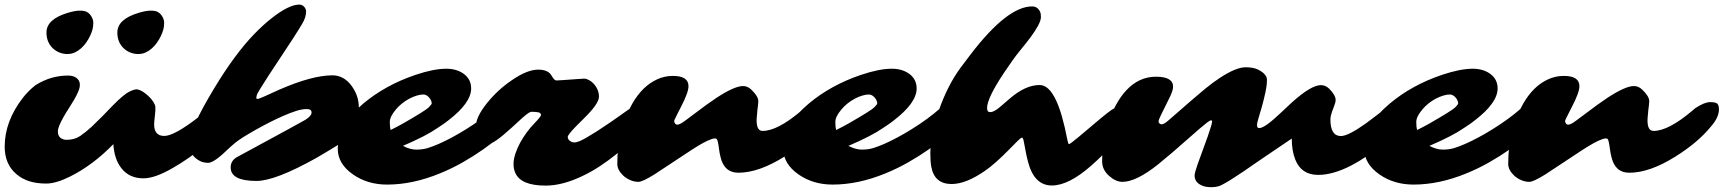

<svg xmlns="http://www.w3.org/2000/svg" viewBox="-43 -779 7388 823"><path d="M486.3 -572.8Q460 -598.6 460 -639.6Q460 -696.8 551.8 -724.1Q582.5 -733.4 602.3 -733.4Q622.1 -733.4 631.8 -728.5Q641.6 -723.6 647.9 -715.3Q660.6 -698.7 660.6 -681.6Q660.6 -664.6 657 -651.9Q653.3 -639.2 646.7 -625Q640.1 -610.8 630.4 -596.9Q620.6 -583 608.4 -572Q596.2 -561 581.5 -554.2Q566.9 -547.4 549.3 -547.4Q531.7 -547.4 515.4 -554Q499 -560.5 486.3 -572.8ZM182.6 -572.8Q156.2 -598.6 156.2 -639.6Q156.2 -696.8 248 -724.1Q278.8 -733.4 298.6 -733.4Q318.4 -733.4 328.1 -728.5Q337.9 -723.6 344.2 -715.3Q356.9 -698.7 356.9 -681.6Q356.9 -664.6 353.3 -651.9Q349.6 -639.2 343 -625Q336.4 -610.8 326.7 -596.9Q316.9 -583 304.7 -572Q292.5 -561 277.8 -554.2Q263.2 -547.4 245.6 -547.4Q228 -547.4 211.7 -554Q195.3 -560.5 182.6 -572.8ZM617.7 -245.6Q617.7 -196.3 661.1 -196.3Q704.6 -196.3 811.5 -279.8L854.5 -314.9Q897 -350.1 935.5 -350.1Q949.7 -350.1 954.1 -342.5Q958.5 -335 958.5 -323.5Q958.5 -312 954.3 -299.6Q950.2 -287.1 942.9 -273.4Q926.8 -242.7 911.6 -225.6Q896.5 -208.5 876.2 -190.2Q856 -171.9 828.1 -149.2Q800.3 -126.5 766.6 -102.8Q732.9 -79.1 698.7 -59.6Q621.6 -14.6 571.8 -14.6Q512.2 -14.6 478.5 -56.6Q446.8 -95.7 442.9 -161.1Q355 -70.8 256.8 -22Q196.8 7.8 155.3 7.8Q113.8 7.8 82.5 -2.2Q51.3 -12.2 27.8 -32.2Q-22.9 -74.7 -22.9 -150.4Q-22.9 -258.8 54.7 -359.4Q79.1 -390.6 109.4 -414.1Q174.8 -455.1 248 -455.1Q280.3 -455.1 293.9 -435.1Q299.3 -427.2 299.3 -414.8Q299.3 -402.3 292.2 -386Q285.2 -369.6 274.9 -351.8Q264.6 -334 252.2 -314.9Q239.7 -295.9 229.5 -277.8Q205.1 -234.9 205.1 -216.1Q205.1 -197.3 215.8 -188.5Q226.6 -179.7 242.2 -179.7Q276.9 -179.7 301.3 -196.5Q325.7 -213.4 349.6 -235.4L395.5 -280.3L439.9 -326.2Q487.3 -374.5 512 -386.5Q536.6 -398.4 547.9 -395.5Q559.1 -392.6 570.8 -385Q582.5 -377.4 593.8 -366.7Q620.1 -341.3 623 -320.8Q624 -307.6 620.8 -281.5Q617.7 -255.4 617.7 -245.6Z M1051.3 -221.7Q988.3 -186 965.6 -167.2Q942.9 -148.4 928.5 -134.3Q914.1 -120.1 899.9 -108.4Q866.7 -81.1 849.6 -81.1Q832.5 -81.1 818.8 -86.7Q805.2 -92.3 793.9 -102.5Q767.6 -127.4 767.6 -161.6Q767.6 -222.2 874.5 -399.4Q920.4 -475.6 963.4 -533.4Q1006.3 -591.3 1045.9 -632.1Q1085.4 -672.9 1121.6 -701.2Q1195.8 -759.3 1239.7 -759.3Q1252.4 -759.3 1260.7 -750Q1269 -740.7 1269 -730Q1269 -705.6 1253.7 -679.4Q1238.3 -653.3 1212.9 -613.8L1108.9 -456.1Q1060.1 -380.9 1057.9 -371.8Q1055.7 -362.8 1055.7 -358.9Q1055.7 -355 1061 -355Q1066.4 -355 1091.3 -366.2Q1091.3 -366.2 1153.8 -394.5Q1294.9 -456.1 1381.8 -456.1Q1431.2 -456.1 1464.4 -410.6Q1495.1 -368.2 1495.1 -318.8Q1495.1 -269.5 1480 -233.9Q1464.8 -198.2 1435.3 -177.7Q1405.8 -157.2 1376.5 -139.6L1314 -102.5Q1136.7 -3.4 1056.6 -3.4Q945.8 -3.4 945.8 -61Q945.8 -92.3 976.1 -107.4Q1254.9 -258.3 1267.1 -266.1Q1292.5 -282.2 1292.5 -296.9Q1292.5 -311.5 1272 -311.5Q1251.5 -311.5 1227.1 -303.7Q1202.6 -295.9 1173.3 -283.2Q1144 -270.5 1112.3 -254.4Q1080.6 -238.3 1051.3 -221.7Z M2169.9 -358.9Q2193.4 -358.9 2193.4 -332.5Q2193.4 -314.9 2181.4 -288.3Q2169.4 -261.7 2147 -238.5Q2124.5 -215.3 2095.5 -190.4Q2066.4 -165.5 2027.6 -138.2Q1988.8 -110.8 1941.9 -84Q1895 -57.1 1842.3 -35.6Q1725.6 12.2 1616.2 12.2Q1532.7 12.2 1470.2 -31.2Q1404.8 -76.7 1404.8 -141.6Q1404.8 -243.7 1514.6 -335.4Q1609.4 -414.6 1737.8 -458Q1815.9 -484.4 1870.1 -484.4Q1914.1 -484.4 1944.3 -462.9Q1976.6 -439.5 1976.6 -399.9Q1976.6 -337.9 1878.4 -262.7Q1862.8 -250.5 1850.1 -242.2L1832.5 -230.5Q1783.7 -196.3 1684.1 -153.8Q1714.8 -137.7 1741.5 -137.7Q1768.1 -137.7 1789.3 -144Q1810.5 -150.4 1837.4 -162.1Q1864.3 -173.8 1894.8 -190.2Q1925.3 -206.5 1956.5 -226.1Q2026.4 -269.5 2077.6 -314.9Q2104.5 -339.8 2146 -354.5Q2159.7 -358.9 2169.9 -358.9ZM1631.3 -221.7 1658.2 -235.4Q1671.4 -242.2 1681.6 -248Q1780.3 -304.7 1793.9 -317.9Q1807.6 -331.1 1807.6 -336.2Q1807.6 -341.3 1804.7 -348.1Q1801.8 -355 1796.9 -360.4Q1785.2 -374 1772 -374Q1758.8 -374 1742.9 -369.1Q1727.1 -364.3 1710.9 -355.7Q1694.8 -347.2 1679.9 -335.2Q1665 -323.2 1653.8 -309.6Q1627.9 -278.8 1627.9 -256.3Q1627.9 -233.9 1631.3 -221.7Z M2049.3 -161.1Q2040 -161.1 2031 -165.5Q2022 -169.9 2014.2 -179.7Q1997.1 -201.2 1997.1 -238.3Q1997.1 -277.8 2044.4 -336.9Q2090.3 -394 2151.4 -435.5Q2216.8 -480.5 2263.7 -480.5Q2305.2 -480.5 2319.8 -457L2326.7 -446.3Q2334.5 -434.1 2342.3 -434.1Q2350.1 -434.1 2366.7 -435.5L2436 -440.4Q2452.1 -441.9 2461.4 -441.9Q2470.7 -441.9 2482.7 -435.3Q2494.6 -428.7 2503.9 -418Q2524.4 -393.6 2524.4 -364.3Q2524.4 -334 2457.5 -269L2425.3 -236.8Q2390.6 -201.2 2390.6 -191.9Q2390.6 -182.6 2399.4 -175.5Q2408.2 -168.5 2418.5 -168.5Q2428.7 -168.5 2441.7 -174.1Q2454.6 -179.7 2473.6 -190.7Q2492.7 -201.7 2517.1 -217.3Q2584 -261.2 2606.4 -277.8L2647 -306.6Q2688.5 -335.9 2706.1 -335.9Q2723.6 -335.9 2734.9 -328.4Q2746.1 -320.8 2746.1 -302.2Q2746.1 -283.7 2727.1 -252.4Q2708 -221.2 2685.8 -198.2Q2663.6 -175.3 2642.6 -155.8Q2621.6 -136.2 2593 -113.5Q2564.5 -90.8 2529.8 -67.6Q2495.1 -44.4 2456.5 -25.9Q2369.1 16.6 2295.9 16.6Q2189 16.6 2165.5 -38.6Q2158.2 -55.2 2158.2 -75.7Q2158.2 -96.2 2166 -119.9Q2173.8 -143.6 2186.5 -167Q2211.9 -213.4 2246.6 -249Q2275.9 -279.8 2275.9 -285.6Q2275.9 -294.9 2265.4 -297.4Q2254.9 -299.8 2234.4 -299.8Q2225.6 -299.8 2196.8 -274.4L2148.9 -230.5Q2072.8 -161.1 2049.3 -161.1Z M3200.2 -262.2Q3200.2 -217.8 3226.1 -217.8Q3289.6 -217.8 3391.1 -303.7L3404.3 -314.9Q3443.8 -341.3 3468.5 -341.3Q3493.2 -341.3 3499.8 -334Q3506.3 -326.7 3506.3 -310.5Q3506.3 -274.4 3469.7 -233.9Q3415 -167.5 3319.8 -107.9Q3209.5 -38.6 3122.1 -38.6Q3061 -38.6 3045.4 -106.4Q3041 -124 3039.1 -140.1Q3034.2 -179.2 3028.8 -183.6Q3023.4 -188 3007.6 -182.9Q2991.7 -177.7 2970 -165.8Q2948.2 -153.8 2921.9 -136.7Q2782.2 -43.9 2761.2 -30.8Q2710.9 0.5 2693.4 0.5Q2675.8 0.5 2658.9 -6.8Q2642.1 -14.2 2629.4 -25.4Q2603 -50.3 2603 -76.2Q2603 -224.1 2667.5 -335Q2710.4 -409.7 2772.9 -438.5Q2804.7 -453.6 2841.3 -453.6Q2908.2 -453.6 2908.2 -409.7Q2908.2 -382.8 2876.5 -321.8L2861.8 -293Q2846.2 -263.2 2846.7 -259.3Q2849.6 -244.6 2859.9 -244.6Q2871.1 -244.6 2893.1 -261.2L2982.9 -328.1L3027.8 -359.4Q3105.5 -410.2 3142.1 -410.2Q3161.6 -410.2 3177.7 -394.5Q3207.5 -366.2 3207.5 -345.2Q3207.5 -338.4 3206.3 -328.6Q3205.1 -318.8 3203.6 -307.6L3201.7 -284.7Q3200.2 -272.9 3200.2 -262.2Z M4079.6 -358.9Q4103 -358.9 4103 -332.5Q4103 -314.9 4091.1 -288.3Q4079.1 -261.7 4056.6 -238.5Q4034.2 -215.3 4005.1 -190.4Q3976.1 -165.5 3937.3 -138.2Q3898.4 -110.8 3851.6 -84Q3804.7 -57.1 3752 -35.6Q3635.3 12.2 3525.9 12.2Q3442.4 12.2 3379.9 -31.2Q3314.5 -76.7 3314.5 -141.6Q3314.5 -243.7 3424.3 -335.4Q3519 -414.6 3647.5 -458Q3725.6 -484.4 3779.8 -484.4Q3823.7 -484.4 3854 -462.9Q3886.2 -439.5 3886.2 -399.9Q3886.2 -337.9 3788.1 -262.7Q3772.5 -250.5 3759.8 -242.2L3742.2 -230.5Q3693.4 -196.3 3593.8 -153.8Q3624.5 -137.7 3651.1 -137.7Q3677.7 -137.7 3699 -144Q3720.2 -150.4 3747.1 -162.1Q3773.9 -173.8 3804.4 -190.2Q3835 -206.5 3866.2 -226.1Q3936 -269.5 3987.3 -314.9Q4014.2 -339.8 4055.7 -354.5Q4069.3 -358.9 4079.6 -358.9ZM3541 -221.7 3567.9 -235.4Q3581.1 -242.2 3591.3 -248Q3689.9 -304.7 3703.6 -317.9Q3717.3 -331.1 3717.3 -336.2Q3717.3 -341.3 3714.4 -348.1Q3711.4 -355 3706.5 -360.4Q3694.8 -374 3681.6 -374Q3668.5 -374 3652.6 -369.1Q3636.7 -364.3 3620.6 -355.7Q3604.5 -347.2 3589.6 -335.2Q3574.7 -323.2 3563.5 -309.6Q3537.6 -278.8 3537.6 -256.3Q3537.6 -233.9 3541 -221.7Z M4188 -315.9Q4188 -298.3 4201.2 -298.3Q4217.3 -298.3 4242.7 -319.8L4285.2 -356.4Q4352.5 -414.6 4413.6 -414.6Q4453.1 -414.6 4483.9 -348.6Q4510.7 -292 4532.2 -179.7Q4536.1 -161.1 4538.8 -161.1Q4541.5 -161.1 4553 -169.9Q4564.5 -178.7 4581.1 -192.4Q4700.7 -294.4 4719.5 -306.4Q4738.3 -318.4 4745.6 -322.5Q4752.9 -326.7 4760.7 -330.1Q4780.3 -337.4 4791.5 -337.4Q4813 -337.4 4813 -314.9Q4813 -280.8 4768.1 -215.3Q4717.8 -142.1 4634.8 -69.3Q4538.1 16.1 4465.8 16.1Q4389.6 16.1 4363.3 -86.4Q4356.4 -112.8 4352.5 -135.7L4345.2 -173.8Q4342.3 -189 4337.6 -189Q4333 -189 4318.4 -174.3L4282.2 -137.7Q4221.7 -76.2 4180.7 -47.9Q4098.1 9.8 4036.1 9.8Q3961.9 9.8 3948.7 -65.4Q3944.8 -87.9 3944.8 -122.3Q3944.8 -156.7 3954.6 -206.5Q3964.4 -256.3 3981.4 -306.2Q4018.6 -412.6 4073.7 -487.8L4117.2 -545.4Q4274.9 -751.5 4380.9 -751.5Q4404.8 -751.5 4415.5 -728Q4418.9 -720.7 4418.9 -706.1Q4418.9 -691.4 4406.2 -668.2Q4393.6 -645 4375 -620.1Q4356.4 -595.2 4335.2 -569.6Q4314 -543.9 4296.4 -519L4259.8 -465.8Q4188 -357.9 4188 -315.9Z M5659.7 -267.6Q5659.7 -195.8 5704.6 -195.8Q5735.8 -195.8 5812.5 -250.5Q5881.8 -301.8 5895 -314.9Q5925.3 -340.3 5958.5 -340.3Q5972.7 -340.3 5982.7 -330.8Q5992.7 -321.3 5992.7 -302.2Q5992.7 -283.2 5983.4 -267.6Q5974.1 -252 5959.7 -235.4Q5945.3 -218.8 5924.1 -198.2Q5902.8 -177.7 5875.5 -155Q5848.1 -132.3 5815.7 -109.9Q5783.2 -87.4 5748.5 -69.3Q5670.4 -29.3 5607.4 -29.3Q5535.2 -29.3 5509.3 -94.7Q5494.1 -132.3 5494.1 -185.1L5352.1 -88.9Q5206.1 13.7 5178.2 20Q5164.1 23.4 5149.7 23.4Q5135.3 23.4 5122.6 20.8Q5109.9 18.1 5100.1 11.7Q5077.6 -1.5 5077.6 -27.3Q5077.6 -37.6 5091.3 -77.1L5133.3 -192.4Q5152.8 -248 5152.8 -259.3Q5152.8 -263.2 5147.9 -263.2Q5143.1 -263.2 5129.9 -252.9Q5116.7 -242.7 5098.1 -226.6L4981.9 -125L4920.9 -74.2Q4827.1 0.5 4768.1 0.5Q4740.2 0.5 4711.9 -24.4Q4681.2 -50.8 4681.2 -87.9Q4681.2 -125 4688.2 -168.9Q4695.3 -212.9 4708.5 -253.7Q4721.7 -294.4 4741.2 -330.3Q4760.7 -366.2 4785.6 -392.6Q4839.4 -450.2 4912.4 -450.2Q4985.4 -450.2 4985.4 -407.2Q4985.4 -388.7 4965.3 -350.6Q4922.9 -266.6 4922.9 -260Q4922.9 -253.4 4927 -249.8Q4931.2 -246.1 4936 -246.1Q4946.3 -246.1 4965.3 -262.7Q5090.8 -372.6 5123.3 -398.9Q5155.8 -425.3 5186 -445.3Q5255.4 -490.7 5296.4 -490.7Q5330.1 -490.7 5351.1 -480Q5387.7 -460.9 5387.7 -437Q5387.7 -413.1 5381.1 -382.8Q5374.5 -352.5 5366.7 -324.2L5352.1 -274.4Q5345.2 -252.9 5345.2 -241.5Q5345.2 -230 5355 -230Q5378.4 -230 5448.2 -296.4L5495.6 -340.8Q5577.1 -414.1 5619.1 -414.1Q5639.2 -414.1 5654.8 -398.4Q5682.1 -371.1 5682.1 -350.6Q5682.1 -339.4 5674.3 -320.3Q5659.7 -284.7 5659.7 -267.6Z M6569.8 -358.9Q6593.3 -358.9 6593.3 -332.5Q6593.3 -314.9 6581.3 -288.3Q6569.3 -261.7 6546.9 -238.5Q6524.4 -215.3 6495.4 -190.4Q6466.3 -165.5 6427.5 -138.2Q6388.7 -110.8 6341.8 -84Q6294.9 -57.1 6242.2 -35.6Q6125.5 12.2 6016.1 12.2Q5932.6 12.2 5870.1 -31.2Q5804.7 -76.7 5804.7 -141.6Q5804.7 -243.7 5914.6 -335.4Q6009.3 -414.6 6137.7 -458Q6215.8 -484.4 6270 -484.4Q6314 -484.4 6344.2 -462.9Q6376.5 -439.5 6376.5 -399.9Q6376.5 -337.9 6278.3 -262.7Q6262.7 -250.5 6250 -242.2L6232.4 -230.5Q6183.6 -196.3 6084 -153.8Q6114.7 -137.7 6141.4 -137.7Q6168 -137.7 6189.2 -144Q6210.4 -150.4 6237.3 -162.1Q6264.2 -173.8 6294.7 -190.2Q6325.2 -206.5 6356.4 -226.1Q6426.3 -269.5 6477.5 -314.9Q6504.4 -339.8 6545.9 -354.5Q6559.6 -358.9 6569.8 -358.9ZM6031.2 -221.7 6058.1 -235.4Q6071.3 -242.2 6081.5 -248Q6180.2 -304.7 6193.8 -317.9Q6207.5 -331.1 6207.5 -336.2Q6207.5 -341.3 6204.6 -348.1Q6201.7 -355 6196.8 -360.4Q6185.1 -374 6171.9 -374Q6158.7 -374 6142.8 -369.1Q6127 -364.3 6110.8 -355.7Q6094.7 -347.2 6079.8 -335.2Q6064.9 -323.2 6053.7 -309.6Q6027.8 -278.8 6027.8 -256.3Q6027.8 -233.9 6031.2 -221.7Z M7019 -262.2Q7019 -217.8 7044.9 -217.8Q7108.4 -217.8 7210 -303.7L7223.1 -314.9Q7262.7 -341.3 7287.4 -341.3Q7312 -341.3 7318.6 -334Q7325.2 -326.7 7325.2 -310.5Q7325.2 -274.4 7288.6 -233.9Q7233.9 -167.5 7138.7 -107.9Q7028.3 -38.6 6940.9 -38.6Q6879.9 -38.6 6864.3 -106.4Q6859.9 -124 6857.9 -140.1Q6853 -179.2 6847.7 -183.6Q6842.3 -188 6826.4 -182.9Q6810.5 -177.7 6788.8 -165.8Q6767.1 -153.8 6740.7 -136.7Q6601.1 -43.9 6580.1 -30.8Q6529.8 0.5 6512.2 0.5Q6494.6 0.5 6477.8 -6.8Q6460.9 -14.2 6448.2 -25.4Q6421.9 -50.3 6421.9 -76.2Q6421.9 -224.1 6486.3 -335Q6529.3 -409.7 6591.8 -438.5Q6623.5 -453.6 6660.2 -453.6Q6727.1 -453.6 6727.1 -409.7Q6727.1 -382.8 6695.3 -321.8L6680.7 -293Q6665 -263.2 6665.5 -259.3Q6668.5 -244.6 6678.7 -244.6Q6689.9 -244.6 6711.9 -261.2L6801.8 -328.1L6846.7 -359.4Q6924.3 -410.2 6960.9 -410.2Q6980.5 -410.2 6996.6 -394.5Q7026.4 -366.2 7026.4 -345.2Q7026.4 -338.4 7025.1 -328.6Q7023.9 -318.8 7022.5 -307.6L7020.5 -284.7Q7019 -272.9 7019 -262.2Z"/></svg>

Font: Sarina
Style: Regular
Weight: 400
Designer: James Grieshaber
Foundry: James Grieshaber
Version: Version 1.001